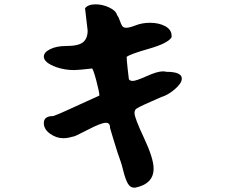

<svg xmlns="http://www.w3.org/2000/svg" viewBox="-20 -826 1040 885"><path d="M182 -259Q182 -291 225 -291Q236 -294 282 -314.5Q328 -335 377.5 -358Q427 -381 437 -385Q438 -385 438 -387Q438 -401 423.5 -456Q409 -511 403 -511Q402 -511 402 -510Q341 -503 321 -503Q279 -503 241 -516Q182 -537 182 -565Q182 -585 211.5 -599.5Q241 -614 285 -614Q342 -614 363 -631.5Q384 -649 384 -685Q384 -690 372 -788Q386 -806 421 -806Q453 -806 483.5 -791.5Q514 -777 519 -758Q527 -747 532.5 -730.5Q538 -714 543.5 -706Q549 -698 562 -698Q576 -698 602 -708Q634 -721 671 -721Q713 -721 742 -705Q771 -689 771 -661V-654Q753 -626 667 -601.5Q581 -577 564 -564Q563 -559 568 -512.5Q573 -466 574 -461Q579 -453 592 -453Q607 -453 656 -475Q705 -497 730 -497Q742 -497 747 -495Q818 -495 818 -464Q818 -442 785.5 -414.5Q753 -387 724 -379Q625 -336 612 -327Q600 -321 600 -305Q600 -283 644 -189.5Q688 -96 688 -49Q688 22 603 39H598Q580 39 569 19.5Q558 0 549 -36Q540 -72 536 -82Q525 -110 500 -193L487 -237Q488 -260 468 -260Q446 -260 385 -228Q324 -196 316 -196H314Q293 -189 271 -189Q240 -189 211 -209.5Q182 -230 182 -259Z"/></svg>

Font: NaniFont Regular
Style: Regular
Weight: 400
Designer: Nanigashitei
Version: Version 1.036